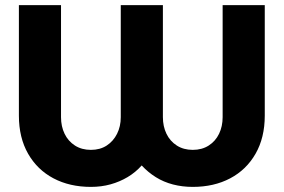

<svg xmlns="http://www.w3.org/2000/svg" viewBox="-20 -720 1111 752"><path d="M336 12Q253 12 189.5 -21.5Q126 -55 90 -118Q54 -181 54 -267V-700H219V-261Q219 -225 233 -196Q247 -167 273.5 -150Q300 -133 336 -133Q372 -133 398 -150Q424 -167 438.5 -196Q453 -225 453 -261V-700H618V-261Q618 -225 632 -196Q646 -167 672.5 -150Q699 -133 735 -133Q771 -133 797.5 -150Q824 -167 838 -196Q852 -225 852 -261V-700H1017V-267Q1017 -181 981 -118Q945 -55 881.5 -21.5Q818 12 735 12Q694 12 657.5 2.5Q621 -7 590.5 -26Q560 -45 535 -72Q511 -45 480 -26.5Q449 -8 413 2Q377 12 336 12Z"/></svg>

Font: MuseoModerno SemiBold
Style: Bold
Weight: 700
Version: Version 1.001